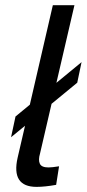

<svg xmlns="http://www.w3.org/2000/svg" viewBox="-20 -710 333 738"><path d="M178.2 -311 133.8 -119.6Q126.5 -95.2 133.1 -80.8Q139.6 -66.4 166.5 -66.4Q179.7 -66.4 207 -70.8L195.8 0.5Q152.3 8.3 120.6 8.3Q22 8.3 47.9 -104.5L76.2 -226.6L22.5 -182.6L39.6 -262.2L94.7 -307.6L183.1 -689.9H266.1L196.8 -391.6L293.5 -471.2L276.9 -392.1Z"/></svg>

Font: HK Grotesk Medium Legacy Italic
Style: Regular
Weight: 500
Italic angle: -13°
Designer: Alfredo Marco Pradil
Foundry: Hanken Design Co.
Version: Version 2.022;PS 002.022;hotconv 1.0.88;makeotf.lib2.5.64775